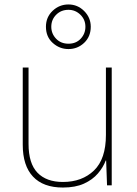

<svg xmlns="http://www.w3.org/2000/svg" viewBox="-20 -831 613 861"><path d="M481 -528V0H460L456 -111H454Q443 -81 419 -53Q395 -25 356.5 -7.5Q318 10 262 10Q174 10 128 -39Q82 -88 82 -182V-528H108V-186Q108 -98 148 -56.5Q188 -15 262 -15Q348 -15 401.5 -66.5Q455 -118 455 -226V-528ZM287 -611Q247 -611 216.5 -638.5Q186 -666 186 -711Q186 -754 216 -782.5Q246 -811 287 -811Q328 -811 357.5 -781.5Q387 -752 387 -711Q387 -667 357.5 -639Q328 -611 287 -611ZM287 -635Q321 -635 342 -657.5Q363 -680 363 -711Q363 -743 340.5 -765Q318 -787 287 -787Q254 -787 232 -765Q210 -743 210 -711Q210 -680 231.5 -657.5Q253 -635 287 -635Z"/></svg>

Font: Noto Sans Kannada Thin
Style: Regular
Weight: 100
Designer: Jelle Bosma - Monotype Design Team
Foundry: Monotype Imaging Inc.
Version: Version 2.005; ttfautohint (v1.8.4.7-5d5b)